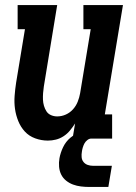

<svg xmlns="http://www.w3.org/2000/svg" viewBox="-20 -550 540 762"><path d="M170 8Q144 8 119.5 -1Q95 -10 78.5 -28Q62 -46 52.5 -69.5Q43 -93 39.5 -118Q36 -143 38 -169.5Q40 -196 44 -222L79 -434H50V-530H207L154 -207Q152 -194 151 -180.5Q150 -167 150.5 -154.5Q151 -142 154.5 -130Q158 -118 164.5 -108Q171 -98 182.5 -93Q194 -88 207 -88Q225 -88 241.5 -95.5Q258 -103 270 -116.5Q282 -130 288.5 -146.5Q295 -163 298 -180L340 -434H311V-530H468L396 -96H425V0H268L278 -60Q269 -46 258 -32.5Q247 -19 232.5 -9.5Q218 0 202 4Q186 8 170 8ZM335 192Q318 192 301.5 190Q285 188 270 182.5Q255 177 242.5 167Q230 157 223 143Q216 129 214.5 112Q213 95 216 78Q220 56 230.5 34Q241 12 259.5 -3.5Q278 -19 301.5 -26Q325 -33 347 -33L342 0Q334 0 326.5 6Q319 12 315 19.5Q311 27 308.5 35.5Q306 44 305 52Q303 63 304 74Q305 85 311.5 93Q318 101 328 104.5Q338 108 349 108H424L410 192Z"/></svg>

Font: Iosevka Slab Oblique
Style: Bold
Weight: 700
Italic angle: -9°
Monospace: yes
Designer: Belleve Invis
Foundry: Belleve Invis
Version: Version 11.1.1; ttfautohint (v1.8.3)